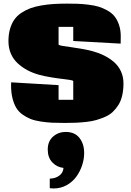

<svg xmlns="http://www.w3.org/2000/svg" viewBox="-20 -668 730 1066"><path d="M26.9 0ZM245.1 162.1Q245.1 116.2 274.7 90.3Q304.2 64.5 344.7 64.5Q395 64.5 421.1 97.7Q447.3 130.9 447.3 181.6Q447.3 215.8 435.8 250.2Q424.3 284.7 403.3 313.5Q382.3 342.3 349.4 360.4Q316.4 378.4 277.8 378.4Q267.1 378.4 256.3 377V323.7Q287.1 323.2 308.8 307.4Q330.6 291.5 332.5 264.2Q295.9 260.3 270.5 233.6Q245.1 207 245.1 162.1ZM386.7 -217.8H387.2Q383.3 -222.2 365.7 -224.6Q356.4 -226.1 333.3 -229Q310.1 -231.9 297.1 -233.6Q284.2 -235.4 264.9 -238.5Q245.6 -241.7 229.5 -245.1Q213.4 -248.5 198.7 -252.4Q162.6 -262.2 133.1 -277.8Q103.5 -293.5 78.9 -315.9Q54.2 -338.4 40.5 -369.9Q26.9 -401.4 26.9 -439.5Q26.9 -477.1 35.6 -507.3Q44.4 -537.6 59.6 -559.1Q74.7 -580.6 98.4 -596.4Q122.1 -612.3 148.4 -622.1Q174.8 -631.8 209.5 -637.7Q244.1 -643.6 277.8 -645.8Q311.5 -647.9 353.5 -647.9Q387.7 -647.9 412.4 -647Q437 -646 470.2 -642.1Q503.4 -638.2 526.9 -631.1Q550.3 -624 575.2 -610.4Q600.1 -596.7 615.2 -578.1Q630.4 -559.6 640.4 -531Q650.4 -502.4 650.4 -466.8Q650.4 -433.1 649.9 -425.8L386.7 -440.4V-519H305.2V-420.4Q309.6 -416 327.1 -413.1Q340.3 -411.1 378.9 -405.5Q417.5 -399.9 444.3 -395Q471.2 -390.1 494.1 -383.8Q529.3 -374 558.3 -359.6Q587.4 -345.2 612.3 -324Q637.2 -302.7 651.4 -272.2Q665.5 -241.7 665.5 -205.1Q665.5 -168 658.4 -137.7Q651.4 -107.4 637.5 -85.4Q623.5 -63.5 606.2 -46.9Q588.9 -30.3 564 -19.5Q539.1 -8.8 515.1 -1.7Q491.2 5.4 459.5 8.8Q427.7 12.2 400.9 13.4Q374 14.6 339.4 14.6Q298.3 14.6 268.6 13.2Q238.8 11.7 205.6 6.6Q172.4 1.5 149.7 -7.6Q127 -16.6 105 -32.2Q83 -47.9 70.1 -69.6Q57.1 -91.3 49.3 -122.6Q41.5 -153.8 41.5 -193.8Q41.5 -205.1 42 -210.9L305.2 -195.3V-113.8H386.7Z"/></svg>

Font: Coda ExtraBold
Style: Regular
Weight: 800
Version: Version 2.001; ttfautohint (v0.8) -r 50 -G 200 -x